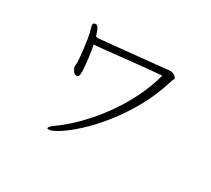

<svg xmlns="http://www.w3.org/2000/svg" viewBox="-133 -903 1266 1152"><g transform="rotate(30 500.0 -327.0)"><path d="M253 -415V-411Q253 -406 252 -400.5Q251 -395 251 -390Q251 -388 251.5 -386.5Q252 -385 252 -383Q254 -374 264 -359.5Q274 -345 287 -345Q290 -345 292 -346Q300 -348 303 -356Q306 -364 306 -383Q306 -390 304 -417Q302 -444 297 -482Q292 -520 284 -559H285Q292 -559 327.5 -562.5Q363 -566 415.5 -571.5Q468 -577 527 -583.5Q586 -590 640.5 -595Q695 -600 734 -603Q710 -514 671 -435.5Q632 -357 585.5 -290Q539 -223 491 -170Q443 -117 400 -79Q357 -41 326 -20Q295 2 295 12Q295 15 296 16.5Q297 18 304 18Q326 18 372 -11Q418 -40 477 -94Q536 -148 597 -224Q658 -300 711 -395Q764 -490 797 -599Q799 -607 803 -613Q807 -619 807 -624Q807 -632 792.5 -642Q778 -652 765 -652Q763 -652 737.5 -649.5Q712 -647 671 -643Q630 -639 581.5 -634Q533 -629 483.5 -624Q434 -619 392 -615Q350 -611 322.5 -608Q295 -605 291 -605H288Q280 -605 272 -608Q265 -632 257.5 -649Q250 -666 242 -670Q236 -672 233 -672Q227 -672 222 -668Q217 -666 217 -657Q217 -648 220.5 -638Q224 -628 225 -623Q231 -603 236 -571.5Q241 -540 245 -506.5Q249 -473 251 -448Q253 -423 253 -415Z"/></g></svg>

Font: Klee One
Style: Regular
Weight: 400
Designer: Fontworks Inc.
Foundry: Fontworks Inc.
Version: Version 1.100